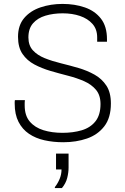

<svg xmlns="http://www.w3.org/2000/svg" viewBox="-20 -716 640 980"><path d="M303 10Q252 10 207 0Q162 -10 128 -33Q94 -56 74.5 -94Q55 -132 55 -187Q55 -191 55 -196Q55 -201 56 -205H107Q106 -198 106 -191.5Q106 -185 106 -178Q106 -126 132 -95.5Q158 -65 201.5 -51.5Q245 -38 299 -38Q353 -38 397 -51Q441 -64 467 -96.5Q493 -129 493 -185Q493 -230 470 -257.5Q447 -285 409.5 -301.5Q372 -318 327 -329.5Q282 -341 237.5 -354Q193 -367 155.5 -387Q118 -407 95 -440.5Q72 -474 72 -528Q72 -587 103.5 -624Q135 -661 187 -678.5Q239 -696 299 -696Q362 -696 413.5 -678Q465 -660 495.5 -620.5Q526 -581 526 -516V-503H476V-525Q476 -567 452 -594Q428 -621 388.5 -634.5Q349 -648 300 -648Q252 -648 212 -636Q172 -624 148.5 -597Q125 -570 125 -525Q125 -484 148 -459Q171 -434 208.5 -419Q246 -404 291 -393Q336 -382 380.5 -369Q425 -356 462.5 -335Q500 -314 523 -279Q546 -244 546 -188Q546 -115 512.5 -71.5Q479 -28 424 -9Q369 10 303 10ZM260 244V239Q275 220 284.5 197Q294 174 294 149H266V68H330V140Q330 165 323 192.5Q316 220 296 244Z"/></svg>

Font: Chivo Mono Thin
Style: Regular
Weight: 250
Designer: Hector Gatti
Foundry: Omnibus-Type
Version: Version 1.008